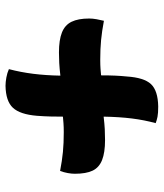

<svg xmlns="http://www.w3.org/2000/svg" viewBox="30 -696 580 679"><g transform="rotate(90 319.5 -356.0)"><path d="M283 -86Q270 -86 253.5 -89Q237 -92 224 -98Q235 -140 240.5 -184Q246 -228 247 -280Q221 -277 202.5 -276Q184 -275 165 -275Q121 -275 94.5 -285.5Q68 -296 56.5 -319.5Q45 -343 45 -382Q45 -394 47.5 -408Q50 -422 53 -434Q90 -427 121 -424Q152 -421 191 -421Q210 -421 223 -422Q236 -423 246 -424Q246 -453 247 -474.5Q248 -496 250 -515Q254 -576 277 -600.5Q300 -625 356 -626Q380 -626 392.5 -623.5Q405 -621 415 -617Q404 -577 398.5 -533Q393 -489 392 -433Q417 -436 436 -437Q455 -438 475 -438Q519 -438 545.5 -427.5Q572 -417 583 -394Q594 -371 594 -331Q594 -320 591.5 -306Q589 -292 584 -279Q548 -286 517 -289Q486 -292 447 -292Q429 -292 415.5 -291Q402 -290 392 -289Q392 -269 391.5 -246Q391 -223 389 -197Q384 -137 360.5 -112Q337 -87 283 -86Z"/></g></svg>

Font: Merienda ExtraBold
Style: Regular
Weight: 800
Designer: Eduardo Rodriguez Tunni
Foundry: Eduardo Rodriguez Tunni
Version: Version 2.001